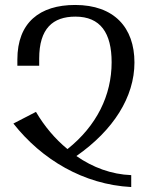

<svg xmlns="http://www.w3.org/2000/svg" viewBox="-20 -744 612 774"><path d="M509 10V-38C429 -41 354 -69 288 -115C437 -219 522 -353 522 -492C522 -633 440 -724 283 -724C140 -724 50 -653 50 -504V-479H138V-508C138 -629 193 -677 284 -677C385 -677 430 -611 430 -493C430 -360 370 -237 252 -143C202 -184 159 -235 125 -293L34 -246C148 -101 317 0 509 10Z"/></svg>

Font: Noto Serif Armenian SemiCondensed
Style: Regular
Weight: 400
Width: 4
Designer: Monotype Design Team
Foundry: Monotype Imaging Inc.
Version: Version 2.008